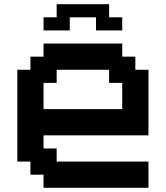

<svg xmlns="http://www.w3.org/2000/svg" viewBox="-20 -1020 790 915"><path d="M562.5 -500V-625H500V-687.5H250V-625H187.5V-500ZM187.5 -125V-187.5H125V-250H62.5V-687.5H125V-750H187.5V-812.5H562.5V-750H625V-687.5H687.5V-375H187.5V-312.5H250V-250H687.5V-125ZM187.5 -875V-937.5H250V-1000H500V-937.5H562.5V-875H437.5V-937.5H312.5V-875Z"/></svg>

Font: Better VCR
Style: Regular
Weight: 400
Designer: artdzyk
Foundry: https://fontstruct.com
Version: Version 1.0